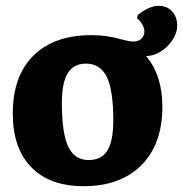

<svg xmlns="http://www.w3.org/2000/svg" viewBox="-20 -632 630 661"><path d="M24 -241Q24 -370 95 -440.5Q166 -511 295 -511Q349 -511 400 -496Q426 -489 439 -489Q456 -489 466.5 -498.5Q477 -508 477 -524Q477 -535 470 -547.5Q463 -560 452 -569L454 -580Q472 -595 491 -603.5Q510 -612 525 -612Q555 -612 572.5 -593Q590 -574 590 -543Q590 -519 574 -494.5Q558 -470 533 -454.5Q508 -439 483 -439Q539 -372 539 -265Q539 -136 467 -63.5Q395 9 268 9Q151 9 87.5 -56.5Q24 -122 24 -241ZM370 -218Q370 -322 347.5 -367.5Q325 -413 276 -413Q234 -413 213.5 -380.5Q193 -348 193 -277Q193 -173 215 -127Q237 -81 285 -81Q329 -81 349.5 -113.5Q370 -146 370 -218Z"/></svg>

Font: Alegreya SC ExtraBold
Style: Regular
Weight: 800
Designer: Juan Pablo del Peral
Foundry: Huerta Tipografica
Version: Version 2.007; ttfautohint (v1.6)